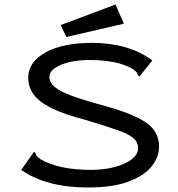

<svg xmlns="http://www.w3.org/2000/svg" viewBox="-20 -821 790 851"><path d="M370 10Q185 10 74 -68L125 -140L130 -148L137 -144Q138 -136 142.5 -130Q147 -124 160 -115Q242 -68 384 -68Q438 -68 485.5 -80Q533 -92 562.5 -114Q592 -136 592 -164Q592 -192 570 -210Q548 -228 497.5 -245.5Q447 -263 361 -289Q263 -314 207 -342.5Q151 -371 128 -404Q105 -437 105 -476Q105 -546 181.5 -588.5Q258 -631 390 -631Q468 -631 537 -611Q606 -591 655 -553L604 -489L598 -482L592 -486Q591 -494 586.5 -499.5Q582 -505 569 -515Q531 -537 482 -546Q433 -555 376 -555Q327 -555 287 -545.5Q247 -536 223 -519Q199 -502 199 -479Q199 -456 222 -436Q245 -416 299.5 -396Q354 -376 447 -351Q539 -325 591 -299Q643 -273 664 -242Q685 -211 685 -170Q685 -125 652 -83.5Q619 -42 549.5 -16Q480 10 370 10ZM274 -657 249 -710 492 -801 529 -716Z"/></svg>

Font: Inconsolata ExtraExpanded Medium
Style: Regular
Weight: 500
Width: 8
Monospace: yes
Designer: Raph Levien, Cyreal, Brenton Simpson
Foundry: Raph Levien, Cyreal, Google
Version: Version 3.001; ttfautohint (v1.8.2.53-6de2)